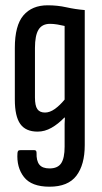

<svg xmlns="http://www.w3.org/2000/svg" viewBox="-20 -514 384 725"><path d="M167 191Q99 191 70.5 154.5Q42 118 46 63Q47 56 50 54.5Q53 53 57 53H110Q118 53 118 63Q117 93 128.5 107.5Q140 122 167 122Q198 122 211 102.5Q224 83 224 40V-17Q224 -33 224 -45.5Q224 -58 225 -70H223Q200 -46 174.5 -31.5Q149 -17 122 -17Q77 -17 56.5 -46Q36 -75 36 -138V-333Q36 -418 68.5 -456Q101 -494 160 -494Q197 -494 230.5 -486.5Q264 -479 300 -476V34Q300 108 268.5 149.5Q237 191 167 191ZM150 -89Q168 -89 187 -102.5Q206 -116 224 -138V-416Q212 -419 197 -421.5Q182 -424 169 -424Q139 -424 125.5 -402Q112 -380 112 -333V-146Q112 -115 121 -102Q130 -89 150 -89Z"/></svg>

Font: Sofia Sans Extra Condensed Medium
Style: Regular
Weight: 500
Version: Version 4.100